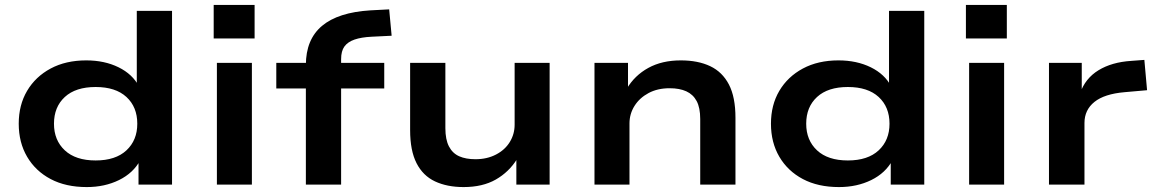

<svg xmlns="http://www.w3.org/2000/svg" viewBox="-20 -749 4686 779"><path d="M332 10Q247 10 185.5 -22.5Q124 -55 90 -113Q56 -171 56 -247Q56 -323 90 -380.5Q124 -438 185.5 -471Q247 -504 330 -504Q404 -504 461 -476Q518 -448 544 -398H535V-705H678V0H542V-99H549Q521 -47 463 -18.5Q405 10 332 10ZM368 -98Q449 -98 493 -139Q537 -180 537 -247Q537 -315 493 -355.5Q449 -396 368 -396Q287 -396 243 -355.5Q199 -315 199 -247Q199 -180 243 -139Q287 -98 368 -98Z M847 -593V-729H1013V-593ZM860 0V-494H1002V0Z M1221 0V-390H1101V-494H1252L1221 -462V-485Q1221 -589 1286.5 -644Q1352 -699 1483 -707L1559 -711L1569 -604L1488 -600Q1446 -598 1418.5 -588.5Q1391 -579 1377.5 -560.5Q1364 -542 1364 -509V-468L1332 -494H1539V-390H1364V0Z M1861 10Q1794 10 1745 -13Q1696 -36 1670 -87Q1644 -138 1644 -221V-494H1787V-229Q1787 -183 1801.5 -155Q1816 -127 1843 -115Q1870 -103 1909 -103Q1956 -103 1992.5 -122Q2029 -141 2048.5 -173Q2068 -205 2068 -243V-494H2210V0H2075V-104H2078Q2045 -51 1991.5 -20.5Q1938 10 1861 10Z M2392 0V-494H2528V-389H2523Q2555 -443 2610.5 -473.5Q2666 -504 2742 -504Q2812 -504 2861.5 -480.5Q2911 -457 2937.5 -406Q2964 -355 2964 -271V0H2821V-266Q2821 -312 2806.5 -339Q2792 -366 2764.5 -378.5Q2737 -391 2697 -391Q2648 -391 2611.5 -371.5Q2575 -352 2554.5 -319.5Q2534 -287 2534 -248V0Z M3384 10Q3299 10 3237.5 -22.5Q3176 -55 3142 -113Q3108 -171 3108 -247Q3108 -323 3142 -380.5Q3176 -438 3237.5 -471Q3299 -504 3382 -504Q3456 -504 3513 -476Q3570 -448 3596 -398H3587V-705H3730V0H3594V-99H3601Q3573 -47 3515 -18.5Q3457 10 3384 10ZM3420 -98Q3501 -98 3545 -139Q3589 -180 3589 -247Q3589 -315 3545 -355.5Q3501 -396 3420 -396Q3339 -396 3295 -355.5Q3251 -315 3251 -247Q3251 -180 3295 -139Q3339 -98 3420 -98Z M3899 -593V-729H4065V-593ZM3912 0V-494H4054V0Z M4236 0V-494H4369V-370H4362Q4383 -431 4437 -464Q4491 -497 4570 -502L4623 -506L4634 -383L4543 -375Q4461 -368 4420.5 -335.5Q4380 -303 4380 -250V0Z"/></svg>

Font: Nunito Sans 10pt Expanded
Style: Bold
Weight: 700
Width: 7
Designer: Vernon Adams
Foundry: Vernon Adams
Version: Version 3.101;gftools[0.9.27]